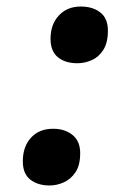

<svg xmlns="http://www.w3.org/2000/svg" viewBox="-20 -561 406 589"><path d="M217 -367Q180 -367 157.5 -385.5Q135 -404 135 -442Q135 -486 160.5 -513.5Q186 -541 228 -541Q264 -541 287.5 -523Q311 -505 311 -467Q311 -430 297 -408Q283 -386 261.5 -376.5Q240 -367 217 -367ZM132 8Q96 8 73 -10Q50 -28 50 -66Q50 -111 75 -138.5Q100 -166 143 -166Q179 -166 202.5 -147Q226 -128 226 -91Q226 -54 211.5 -32.5Q197 -11 175.5 -1.5Q154 8 132 8Z"/></svg>

Font: Noto Serif Tamil Condensed Black
Style: Italic
Weight: 900
Width: 3
Italic angle: -12°
Designer: Indian Type Foundry, Tom Grace, and the Monotype Design Team
Foundry: Monotype Imaging Inc.
Version: Version 2.003; ttfautohint (v1.8.4.7-5d5b)